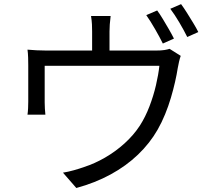

<svg xmlns="http://www.w3.org/2000/svg" viewBox="-20 -867 1040 935"><path d="M745.4 -816.1Q758.4 -798.7 773.2 -774.1Q788 -749.5 802.5 -724.5Q816.9 -699.5 827.1 -679.1L773 -655Q758.2 -685.3 735.2 -725.1Q712.3 -765 692.3 -793.3ZM861.8 -846.9Q875.4 -828.6 891 -803.7Q906.6 -778.8 921.5 -754.3Q936.5 -729.8 945.7 -710.9L891.9 -686.8Q875.7 -719.6 853.1 -757.9Q830.5 -796.2 809.3 -824.2ZM518.8 -789.2Q516 -766.2 514.6 -748.1Q513.3 -729.9 513.3 -714Q513.3 -702.5 513.3 -677.5Q513.3 -652.6 513.3 -625.6Q513.3 -598.7 513.3 -580.5H428.6Q428.6 -600.5 428.6 -627.4Q428.6 -654.4 428.6 -678.4Q428.6 -702.5 428.6 -714Q428.6 -729.9 427.8 -748.1Q426.9 -766.2 423.3 -789.2ZM860.1 -595Q856.2 -584.6 852 -567Q847.8 -549.3 845.5 -534.9Q840.9 -505.1 832.5 -468.1Q824.1 -431 812.2 -390.7Q800.3 -350.4 784 -310.6Q767.8 -270.8 747.1 -234.7Q709.8 -169.5 652.2 -114.2Q594.6 -58.9 519 -17.7Q443.3 23.6 351.7 48.5L286.6 -26.2Q311.6 -30.1 339 -37.8Q366.5 -45.4 389.9 -53.9Q440.5 -70.1 491.3 -99.4Q542.2 -128.7 586.5 -168.7Q630.7 -208.7 661.4 -255.7Q688.5 -298.2 708 -349.4Q727.6 -400.7 739.6 -452.4Q751.6 -504.2 756.2 -546.7H197.6Q197.6 -531.1 197.6 -506Q197.6 -481 197.6 -453.5Q197.6 -425.9 197.6 -402.7Q197.6 -379.5 197.6 -368.1Q197.6 -354.6 198.6 -337.4Q199.6 -320.2 201 -308.7H113.9Q115.9 -322.1 116.8 -340.1Q117.6 -358.1 117.6 -372.6Q117.6 -384.6 117.6 -408.2Q117.6 -431.8 117.6 -459.3Q117.6 -486.9 117.6 -511Q117.6 -535.1 117.6 -548.2Q117.6 -564 117 -586.3Q116.3 -608.7 113.9 -625.2Q135.8 -623.4 158.4 -622.1Q181.1 -620.8 207.4 -620.8H737.3Q765.4 -620.8 780.8 -623.4Q796.2 -626 805.8 -629.2Z"/></svg>

Font: Noto Sans SC Thin
Style: Regular
Weight: 100
Designer: Ryoko NISHIZUKA 西塚涼子 (kana, bopomofo & ideographs); Paul D. Hunt (Latin, Greek & Cyrillic); Sandoll Communications 산돌커뮤니
Foundry: Adobe
Version: Version 2.004-H2;hotconv 1.0.118;makeotfexe 2.5.65603